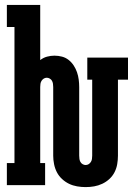

<svg xmlns="http://www.w3.org/2000/svg" viewBox="-20 -755 542 783"><path d="M329 8Q312 8 294.5 5Q277 2 261.5 -5.5Q246 -13 233 -25Q220 -37 212 -52.5Q204 -68 200.5 -85.5Q197 -103 197 -120V-400Q197 -407 196 -413.5Q195 -420 192 -425.5Q189 -431 183 -434.5Q177 -438 171 -438Q164 -438 158.5 -434.5Q153 -431 149.5 -425.5Q146 -420 145 -413.5Q144 -407 144 -400V-90H164V0H8V-90H39V-645H8V-735H144V-510Q157 -520 172 -524Q187 -528 202 -528Q218 -528 233 -524Q248 -520 260 -510.5Q272 -501 280.5 -488Q289 -475 294 -460.5Q299 -446 301 -430.5Q303 -415 303 -400V-120Q303 -113 304 -106.5Q305 -100 308 -94.5Q311 -89 317 -85.5Q323 -82 329 -82Q336 -82 341.5 -85.5Q347 -89 350.5 -94.5Q354 -100 355 -106.5Q356 -113 356 -120V-430H336V-520H502V-430H461V-120Q461 -103 458 -85.5Q455 -68 447 -52.5Q439 -37 426 -25Q413 -13 397 -5.5Q381 2 364 5Q347 8 329 8Z"/></svg>

Font: Iosevka Curly Slab Extrabold
Style: Regular
Weight: 800
Monospace: yes
Designer: Belleve Invis
Foundry: Belleve Invis
Version: Version 22.1.2; ttfautohint (v1.8.4)